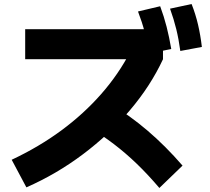

<svg xmlns="http://www.w3.org/2000/svg" viewBox="-20 -875 1040 953"><path d="M38 -82Q174 -146 285 -228Q396 -310 482.5 -408.5Q569 -507 627 -619L676 -581H105V-730H769L789 -660V-581Q727 -448 625 -328Q523 -208 392 -109.5Q261 -11 111 55ZM771 58Q715 -8 659.5 -61.5Q604 -115 545 -160Q486 -205 419 -245L526 -360Q623 -303 712.5 -226.5Q802 -150 886 -53ZM721 -609Q711 -667 698 -716.5Q685 -766 665 -818L775 -844Q794 -793 807 -742Q820 -691 830 -632ZM875 -622Q867 -681 855 -730Q843 -779 824 -832L931 -855Q951 -804 963 -752.5Q975 -701 982 -642Z"/></svg>

Font: M PLUS 2 ExtraBold
Style: Regular
Weight: 800
Version: Version 1.001